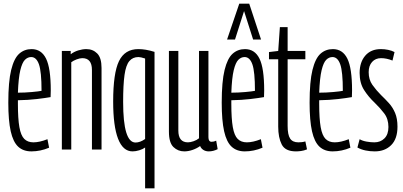

<svg xmlns="http://www.w3.org/2000/svg" viewBox="-20 -810 2185 1040"><path d="M150 10Q106 10 78.5 -15.5Q51 -41 38 -99Q25 -157 25 -254Q25 -368 40.5 -431Q56 -494 84 -519Q112 -544 151 -544Q204 -544 229.5 -492.5Q255 -441 255 -320Q255 -314 254.5 -301.5Q254 -289 254 -284Q226 -279 179.5 -273.5Q133 -268 77 -267V-248Q77 -167 85 -121.5Q93 -76 111.5 -57.5Q130 -39 161 -39Q194 -39 237 -56L246 -10Q199 10 150 10ZM77 -308Q114 -308 152.5 -311.5Q191 -315 205 -318Q205 -422 191 -461.5Q177 -501 149 -501Q130 -501 115 -486Q100 -471 90 -429.5Q80 -388 77 -308Z M315 0V-534H363V-516Q381 -530 404 -537Q427 -544 448 -544Q483 -544 506.5 -520.5Q530 -497 530 -442V0H478V-431Q478 -495 426 -495Q413 -495 395.5 -488.5Q378 -482 366 -473V0Z M817 -529V210H766V-11Q754 -2 734.5 4Q715 10 698 10Q646 10 619.5 -58.5Q593 -127 593 -260Q593 -414 624.5 -479Q656 -544 729 -544Q749 -544 770 -540.5Q791 -537 817 -529ZM766 -493Q742 -501 730 -501Q699 -501 680.5 -479Q662 -457 654.5 -404Q647 -351 647 -258Q647 -38 714 -38Q739 -38 766 -57Z M978 10Q944 10 919.5 -13.5Q895 -37 895 -97V-534H946V-103Q946 -39 998 -39Q1011 -39 1028.5 -45Q1046 -51 1058 -61V-534H1109V-67Q1109 -42 1126 -42Q1139 -42 1151 -48L1159 -2Q1135 10 1111 10Q1094 10 1081.5 2Q1069 -6 1064 -19Q1046 -6 1023 2Q1000 10 978 10Z M1306 10Q1262 10 1234.5 -15.5Q1207 -41 1194 -99Q1181 -157 1181 -254Q1181 -368 1196.5 -431Q1212 -494 1240 -519Q1268 -544 1307 -544Q1360 -544 1385.5 -492.5Q1411 -441 1411 -320Q1411 -314 1410.5 -301.5Q1410 -289 1410 -284Q1382 -279 1335.5 -273.5Q1289 -268 1233 -267V-248Q1233 -167 1241 -121.5Q1249 -76 1267.5 -57.5Q1286 -39 1317 -39Q1350 -39 1393 -56L1402 -10Q1355 10 1306 10ZM1233 -308Q1270 -308 1308.5 -311.5Q1347 -315 1361 -318Q1361 -422 1347 -461.5Q1333 -501 1305 -501Q1286 -501 1271 -486Q1256 -471 1246 -429.5Q1236 -388 1233 -308ZM1210 -596 1276 -790H1330L1394 -596H1351L1302 -750L1253 -596Z M1583 10Q1525 10 1506 -27.5Q1487 -65 1487 -124V-489H1437V-528L1487 -534L1496 -663H1538V-534H1634V-489H1538V-128Q1538 -80 1551.5 -59.5Q1565 -39 1596 -39Q1605 -39 1614.5 -40Q1624 -41 1634 -44L1643 -1Q1626 6 1610.5 8Q1595 10 1583 10Z M1782 10Q1738 10 1710.5 -15.5Q1683 -41 1670 -99Q1657 -157 1657 -254Q1657 -368 1672.5 -431Q1688 -494 1716 -519Q1744 -544 1783 -544Q1836 -544 1861.5 -492.5Q1887 -441 1887 -320Q1887 -314 1886.5 -301.5Q1886 -289 1886 -284Q1858 -279 1811.5 -273.5Q1765 -268 1709 -267V-248Q1709 -167 1717 -121.5Q1725 -76 1743.5 -57.5Q1762 -39 1793 -39Q1826 -39 1869 -56L1878 -10Q1831 10 1782 10ZM1709 -308Q1746 -308 1784.5 -311.5Q1823 -315 1837 -318Q1837 -422 1823 -461.5Q1809 -501 1781 -501Q1762 -501 1747 -486Q1732 -471 1722 -429.5Q1712 -388 1709 -308Z M1916 -11 1928 -56Q1943 -47 1965.5 -43Q1988 -39 2008 -39Q2041 -39 2062.5 -60.5Q2084 -82 2084 -122Q2084 -166 2061 -196Q2038 -226 2009 -254Q1976 -285 1952 -322.5Q1928 -360 1928 -415Q1928 -473 1958.5 -508.5Q1989 -544 2043 -544Q2063 -544 2082.5 -540Q2102 -536 2117 -528L2106 -482Q2074 -495 2044 -495Q2014 -495 1995.5 -474.5Q1977 -454 1977 -419Q1977 -379 1997 -350.5Q2017 -322 2044 -295Q2066 -274 2086.5 -251.5Q2107 -229 2120 -198.5Q2133 -168 2133 -124Q2133 -58 2099 -24Q2065 10 2010 10Q1984 10 1960 5Q1936 0 1916 -11Z"/></svg>

Font: Georama Extra Condensed Light
Style: Regular
Weight: 300
Width: 2
Designer: Jean-Baptiste Levee
Foundry: Production Type
Version: Version 1.000